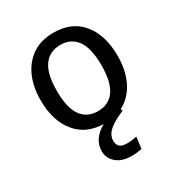

<svg xmlns="http://www.w3.org/2000/svg" viewBox="-181 -661 946 1014"><g transform="rotate(-30 292.0 -153.5)"><path d="M293 -539Q406 -539 466.5 -464Q527 -389 527 -264Q527 -183 499.5 -120.5Q472 -58 419.5 -23Q367 12 292 12Q180 12 118.5 -63Q57 -138 57 -263Q57 -345 85 -407Q113 -469 165.5 -504Q218 -539 293 -539ZM293 -465Q227 -465 191.5 -416Q156 -367 156 -263Q156 -160 191 -111Q226 -62 292 -62Q358 -62 393 -111.5Q428 -161 428 -264Q428 -367 393 -416Q358 -465 293 -465ZM391 -33 405 0Q354 22 327.5 41Q301 60 291.5 78Q282 96 282 114Q282 136 294.5 149Q307 162 338 162Q354 162 367.5 160.5Q381 159 399 155L390 225Q375 228 361 230Q347 232 327 232Q269 232 235.5 203Q202 174 202 131Q202 94 222.5 64Q243 34 285 10Q327 -14 391 -33Z"/></g></svg>

Font: Fira Sans Variable
Style: Regular
Weight: 400
Designer: Carrois Corporate & Edenspiekermann AG
Foundry: Carrois Corporate GbR & Edenspiekermann AG
Version: Version 4.202